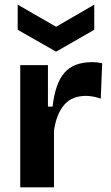

<svg xmlns="http://www.w3.org/2000/svg" viewBox="-20 -805 475 825"><path d="M67 0V-525H186V-347H206Q217 -446 256.5 -492Q296 -538 376 -538Q385 -538 395 -537Q405 -536 419 -533L413 -381Q398 -387 380.5 -390Q363 -393 349 -393Q289 -393 255.5 -354Q222 -315 212 -243V0ZM56 -785 221 -690 385 -785V-677L221 -583L56 -677Z"/></svg>

Font: Bricolage Grotesque 10pt Bricolage Grotesque 10pt Regular
Style: Bold
Weight: 700
Designer: Mathieu Triay
Foundry: Atelier Triay
Version: Version 1.000; ttfautohint (v1.8.4.7-5d5b);gftools[0.9.32]